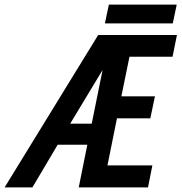

<svg xmlns="http://www.w3.org/2000/svg" viewBox="-56 -809 784 829"><path d="M387 -507Q352 -449 317 -391Q282 -333 247 -275H340ZM368 -658H708L689 -564H503L468 -393H613L593 -298H449L408 -95H602L583 0H284L321 -184H193L84 0H-36ZM414 -789H707L690 -708H397Z"/></svg>

Font: Codetta
Style: Bold Italic
Weight: 700
Italic angle: -11°
Designer: Ulrich Proeller
Foundry: PROSA GmbH
Version: Version 2.00;September 29, 2018;FontCreator 11.5.0.2427 64-b